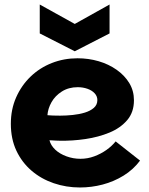

<svg xmlns="http://www.w3.org/2000/svg" viewBox="-20 -823 658 850"><path d="M334 7Q273 7 217.5 -12Q162 -31 119.5 -67.5Q77 -104 52.5 -156Q28 -208 28 -275Q28 -339 51.5 -392Q75 -445 115.5 -484Q156 -523 209.5 -544Q263 -565 323 -565Q372 -565 416.5 -552Q461 -539 496.5 -514Q532 -489 552.5 -455Q573 -421 573 -379Q573 -326 543 -291Q513 -256 464.5 -236Q416 -216 358.5 -207.5Q301 -199 245 -200Q238 -200 228.5 -200.5Q219 -201 211 -201.5Q203 -202 199 -202Q205 -179 224.5 -160.5Q244 -142 274 -131Q304 -120 336 -120Q368 -120 397.5 -131Q427 -142 451 -159Q475 -176 492 -197L600 -112Q570 -72 527 -45.5Q484 -19 434.5 -6Q385 7 334 7ZM246 -311Q273 -311 302 -314Q331 -317 355.5 -324.5Q380 -332 395.5 -345.5Q411 -359 411 -380Q411 -397 399 -410Q387 -423 367 -430Q347 -437 324 -437Q284 -437 254 -418Q224 -399 208 -370.5Q192 -342 190 -313Q199 -312 214.5 -311.5Q230 -311 246 -311ZM465 -803V-675L311 -596L156 -675V-803L311 -717Z"/></svg>

Font: Parkinsans
Style: Bold
Weight: 700
Designer: Red Stone, Indian Type Foundry
Foundry: Indian Type Foundry
Version: Version 1.000